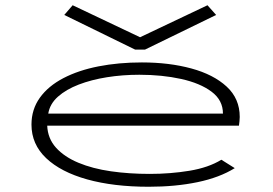

<svg xmlns="http://www.w3.org/2000/svg" viewBox="-20 -702 1040 732"><path d="M547 10Q413 10 312.5 -18Q212 -46 156 -99Q100 -152 100 -227Q100 -285 132 -329.5Q164 -374 221.5 -404Q279 -434 355.5 -449Q432 -464 521 -464Q625 -464 709.5 -441Q794 -418 844 -372Q894 -326 894 -256Q894 -248 893 -239.5Q892 -231 891 -223H160Q162 -174 193.5 -139Q225 -104 279 -81.5Q333 -59 402.5 -49Q472 -39 551 -39Q630 -39 702.5 -51Q775 -63 824 -93L875 -61Q817 -25 733 -7.5Q649 10 547 10ZM164 -269H830Q830 -320 786.5 -352.5Q743 -385 670.5 -401Q598 -417 511 -417Q447 -417 387.5 -407.5Q328 -398 280 -379.5Q232 -361 201 -333.5Q170 -306 164 -269ZM257 -682 514 -560 771 -682 804 -645 533 -513H495L225 -645Z"/></svg>

Font: Inconsolata UltraExpanded Light
Style: Regular
Weight: 300
Width: 9
Monospace: yes
Designer: Raph Levien, Cyreal, Brenton Simpson
Foundry: Raph Levien, Cyreal, Google
Version: Version 3.001; ttfautohint (v1.8.2.53-6de2)